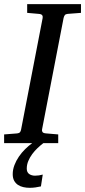

<svg xmlns="http://www.w3.org/2000/svg" viewBox="-35 -691 411 927"><path d="M292 -624Q282.2 -623 278.3 -618.4Q274.4 -613.8 272 -604L168 -65.9Q166.5 -58.6 170.4 -53.2Q174.3 -47.9 188 -46.9L246.1 -42V0H-15.1V-42L47.9 -46.9Q57.1 -47.9 61.3 -52.5Q65.4 -57.1 66.9 -65.9L170.9 -604Q172.4 -612.3 168.5 -617.7Q164.6 -623 151.9 -624L96.2 -628.9V-670.9H356V-628.9ZM174.3 0Q160.2 10.7 146 24.2Q131.8 37.6 120.4 53.2Q108.9 68.8 101.6 86.4Q94.2 104 94.2 123Q94.2 141.1 106 149.2Q117.7 157.2 134.3 157.2Q144 157.2 153.1 155.8Q162.1 154.3 171.4 151.9L162.6 209Q149.9 211.9 136 213.9Q122.1 215.8 108.4 215.8Q92.3 215.8 77.4 212.4Q62.5 209 51.3 201.4Q40 193.8 33.2 181.2Q26.4 168.5 26.4 149.9Q26.4 127.9 34.7 106.2Q43 84.5 56.2 65.2Q69.3 45.9 86.2 29.3Q103 12.7 120.6 0Z"/></svg>

Font: Charis SIL Am
Style: Italic
Weight: 400
Italic angle: -11°
Foundry: SIL International
Version: Version 5.000